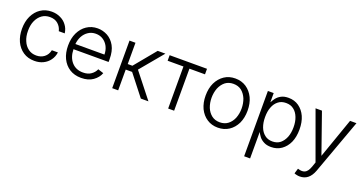

<svg xmlns="http://www.w3.org/2000/svg" viewBox="-40 -1217 3934 2086"><g transform="rotate(20 1927.5 -174.0)"><path d="M167 -24Q112 -61 82 -125Q53 -189 53 -270Q53 -353 83 -417Q115 -483 168 -518Q223 -555 295 -555Q352 -555 396 -533Q442 -512 470 -473Q499 -436 507 -381H438Q427 -429 391 -461Q355 -493 297 -493Q245 -493 206 -466Q166 -437 144 -388Q122 -340 122 -272Q122 -204 144 -156Q164 -107 205 -77Q243 -49 297 -49Q350 -49 388 -78Q427 -108 438 -161H508Q501 -109 472 -70Q444 -31 399 -9Q355 13 297 13Q222 13 167 -24Z M703 -23Q647 -59 616 -123Q586 -186 586 -270Q586 -353 616 -417Q648 -483 701 -518Q756 -555 827 -555Q886 -555 941 -526Q995 -496 1028 -437Q1061 -377 1061 -285V-252H655Q657 -159 706 -104Q755 -49 837 -49Q895 -49 930 -75Q966 -100 983 -139L1048 -118Q1028 -63 974 -25Q921 13 837 13Q760 13 703 -23ZM970 -404Q948 -446 912 -469Q876 -493 827 -493Q778 -493 741 -468Q704 -444 681 -402Q660 -362 655 -312H991Q991 -362 970 -404Z M1264 -548V-302H1318L1521 -548H1610L1389 -283L1614 2H1526L1338 -238H1264V2H1195V-548Z M2091 -548V-484H1911V2H1842V-484H1659V-548Z M2292 -23Q2238 -58 2206 -123Q2176 -188 2176 -270Q2176 -355 2206 -418Q2237 -482 2292 -519Q2346 -555 2418 -555Q2490 -555 2545 -519Q2600 -482 2631 -418Q2661 -355 2661 -270Q2661 -188 2631 -123Q2599 -58 2545 -23Q2490 13 2418 13Q2346 13 2292 -23ZM2513 -79Q2552 -110 2572 -159Q2592 -211 2592 -270Q2592 -330 2572 -382Q2551 -432 2513 -463Q2474 -493 2418 -493Q2363 -493 2324 -463Q2286 -432 2265 -382Q2245 -330 2245 -270Q2245 -211 2265 -159Q2285 -110 2324 -79Q2363 -49 2418 -49Q2474 -49 2513 -79Z M2862 -548V-444H2864Q2876 -467 2895 -493Q2915 -519 2949 -537Q2982 -555 3033 -555Q3102 -555 3153 -519Q3205 -482 3233 -420Q3261 -357 3261 -271Q3261 -185 3233 -122Q3205 -60 3153 -23Q3102 13 3034 13Q2983 13 2950 -5Q2915 -23 2895 -49Q2872 -81 2864 -99V207H2795V-548ZM2882 -156Q2901 -106 2939 -77Q2974 -49 3027 -49Q3081 -49 3117 -78Q3153 -108 3173 -158Q3192 -208 3192 -272Q3192 -337 3173 -385Q3153 -437 3117 -464Q3082 -493 3027 -493Q2973 -493 2938 -465Q2901 -437 2882 -387Q2863 -339 2863 -272Q2863 -206 2882 -156Z M3402 203Q3385 200 3373 194L3391 134Q3418 143 3439 143Q3456 143 3473 136Q3506 121 3528 60L3547 5L3346 -548H3420L3582 -86H3583L3745 -548H3819L3588 87Q3543 207 3437 207Q3417 207 3402 203Z"/></g></svg>

Font: Sinter Normal
Style: Regular
Weight: 350
Foundry: Adobe & rsms
Version: Version 1.000